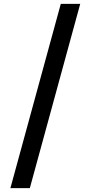

<svg xmlns="http://www.w3.org/2000/svg" viewBox="-20 -801 471 998"><path d="M135 177H34L296 -781H397Z"/></svg>

Font: Koeln Type Serif
Style: Bold
Weight: 700
Designer: Eben Sorkin
Foundry: Eben Sorkin
Version: Version 2.002